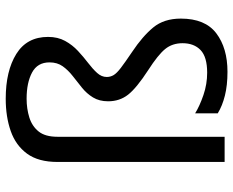

<svg xmlns="http://www.w3.org/2000/svg" viewBox="-92 -713 815 671"><g transform="rotate(-90 315.5 -377.5)"><path d="M522 -617Q522 -583 508 -557.5Q494 -532 473 -512.5Q452 -493 431 -477Q410 -461 396 -445.5Q382 -430 382 -412Q382 -399 388.5 -388Q395 -377 414 -362.5Q433 -348 470 -323Q524 -287 555 -249.5Q586 -212 586 -153Q586 -68 534.5 -29Q483 10 400 10Q353 10 317 1Q281 -8 255 -24V-103Q281 -87 319 -74Q357 -61 397 -61Q452 -61 476 -84Q500 -107 500 -147Q500 -183 479.5 -208Q459 -233 406 -267Q343 -308 320 -337.5Q297 -367 297 -407Q297 -438 310.5 -460Q324 -482 344.5 -498.5Q365 -515 385.5 -531Q406 -547 419.5 -566Q433 -585 433 -612Q433 -654 397.5 -673Q362 -692 306 -692Q271 -692 240.5 -682.5Q210 -673 191.5 -650Q173 -627 173 -584V0H85V-584Q85 -651 114 -690.5Q143 -730 193 -747.5Q243 -765 306 -765Q403 -765 462.5 -728Q522 -691 522 -617Z"/></g></svg>

Font: Noto Sans Tamil Supplement
Style: Regular
Weight: 400
Designer: Ek Type
Foundry: Ek Type
Version: Version 2.001; ttfautohint (v1.8.4.7-5d5b)